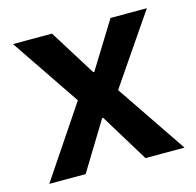

<svg xmlns="http://www.w3.org/2000/svg" viewBox="-83 -608 710 694"><g transform="rotate(-15 272.0 -261.0)"><path d="M19 0 197 -265 23 -522H169L277 -349H281L388 -522H524L347 -263L525 0H379L269 -180H265L155 0Z"/></g></svg>

Font: IBM Plex Sans Arabic SemiBold
Style: Regular
Weight: 600
Designer: Mike Abbink, Paul van der Laan, Pieter van Rosmalen, Wael Morcos, Khajak Apelian
Foundry: Bold Monday
Version: Version 1.1